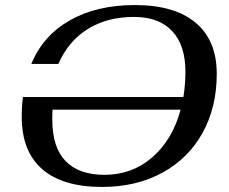

<svg xmlns="http://www.w3.org/2000/svg" viewBox="-20 -730 906 760"><path d="M838 -438Q838 -305 781.5 -203.5Q725 -102 622 -46Q519 10 384 10Q228 10 147 -60.5Q66 -131 66 -268Q66 -312 71 -346H706Q714 -397 714 -446Q714 -551 661.5 -607Q609 -663 510 -663Q405 -663 328 -615.5Q251 -568 211 -477H104Q150 -589 256.5 -649.5Q363 -710 514 -710Q671 -710 754.5 -640Q838 -570 838 -438ZM695 -296H188Q187 -282 187 -256Q187 -147 239.5 -92.5Q292 -38 394 -38Q503 -38 583 -107.5Q663 -177 695 -296Z"/></svg>

Font: Fahkwang Medium
Style: Italic
Weight: 500
Italic angle: -10°
Version: Version 1.000; ttfautohint (v1.6)